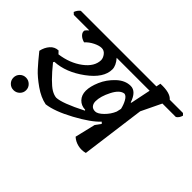

<svg xmlns="http://www.w3.org/2000/svg" viewBox="-132 -917 1220 1220"><g transform="rotate(45 478.5 -306.5)"><path d="M183 -494Q157 -501 142.5 -516.5Q128 -532 132 -549Q139 -559 153 -571H14L0 -584Q10 -609 27 -621H706L712 -651Q798 -655 826 -621H945L957 -609Q950 -583 931 -571H810L745 -436L688 -5Q656 4 624 -3.5Q592 -11 569 -32L602 -170L629 -207L619 -217Q573 -167 467 -109.5Q361 -52 289 -43Q237 -53 183 -91Q129 -129 97 -164Q65 -199 20 -255Q28 -292 50 -317Q72 -342 105 -343L122 -325Q212 -337 275.5 -384.5Q339 -432 340 -491Q339 -511 324.5 -529.5Q310 -548 288 -548Q266 -548 235.5 -533Q205 -518 183 -494ZM499 -281Q499 -260 510 -246.5Q521 -233 543 -233Q565 -233 595.5 -263Q626 -293 641 -330L648 -361Q641 -392 627 -417Q613 -442 596 -445Q559 -442 529 -383.5Q499 -325 499 -281ZM432 -500Q432 -422 334 -350Q236 -278 137 -273L133 -265Q215 -164 261 -136Q285 -122 306 -120Q357 -121 494 -191L491 -196Q454 -197 431 -221.5Q408 -246 408 -284.5Q408 -323 430 -374.5Q452 -426 495.5 -467Q539 -508 588.5 -508Q638 -508 663 -433L667 -435L695 -571H399Q432 -533 432 -500ZM24 -18.5Q24 -42 40.5 -58.5Q57 -75 80.5 -75Q104 -75 121 -58.5Q138 -42 138 -18.5Q138 5 121 21.5Q104 38 80.5 38Q57 38 40.5 21.5Q24 5 24 -18.5Z"/></g></svg>

Font: Tillana Medium
Style: Regular
Weight: 500
Designer: Lipi Raval (Devanagari, Latin), Jonny Pinhorn (Latin)
Foundry: Indian Type Foundry
Version: Version 2.003;PS 1.0;hotconv 1.0.79;makeotf.lib2.5.61930; tt